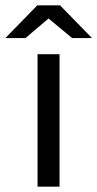

<svg xmlns="http://www.w3.org/2000/svg" viewBox="-74 -696 363 716"><path d="M66 0V-494H148V0ZM195 -554 107 -627 21 -554H-54L65 -676H150L269 -554Z"/></svg>

Font: Blinker
Style: Regular
Weight: 400
Designer: Juergen Huber
Foundry: supertype
Version: 1.017